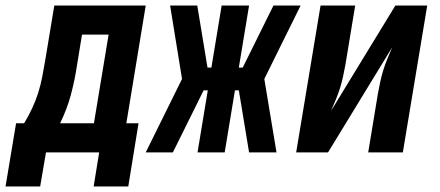

<svg xmlns="http://www.w3.org/2000/svg" viewBox="-68 -550 1588 693"><path d="M-48 123 -10 -105H19Q35 -131 48 -159Q61 -187 70 -215.5Q79 -244 84.5 -273Q90 -302 95 -331L128 -530H458L388 -105H432L395 123H270L290 0H98L77 123ZM149 -105H271L324 -425H228L210 -315Q206 -288 200.5 -261.5Q195 -235 188 -208.5Q181 -182 171 -156Q161 -130 149 -105Z M458 0 589 -265 546 -530H644L681 -306H695L732 -530H831L794 -306H808L919 -530H1017L886 -265L930 0H831L794 -224H780L743 0H645L682 -224H667L556 0Z M1001 0 1089 -530H1214L1179 -318Q1175 -296 1170.5 -275Q1166 -254 1159.5 -233Q1153 -212 1144.5 -191.5Q1136 -171 1127 -150L1359 -530H1474L1386 0H1261L1296 -212Q1300 -234 1304.5 -255Q1309 -276 1315.5 -297Q1322 -318 1330.5 -338.5Q1339 -359 1348 -380L1116 0Z"/></svg>

Font: Iosevka Curly XBdObl
Style: Regular
Weight: 800
Italic angle: -9°
Monospace: yes
Designer: Belleve Invis
Foundry: Belleve Invis
Version: Version 11.1.0; ttfautohint (v1.8.3)